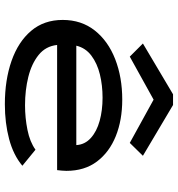

<svg xmlns="http://www.w3.org/2000/svg" viewBox="9 -731 732 790"><g transform="rotate(90 375.0 -336.0)"><path d="M409 10Q309 10 230.5 -17.5Q152 -45 107 -98Q62 -151 62 -228Q62 -305 105.5 -360Q149 -415 223.5 -444Q298 -473 390 -473Q474 -473 540 -446.5Q606 -420 644.5 -369Q683 -318 683 -243Q683 -234 682 -224Q681 -214 680 -205H165Q170 -158 206 -129Q242 -100 296.5 -86.5Q351 -73 413 -73Q465 -73 514.5 -83Q564 -93 596 -116L662 -62Q618 -25 552 -7.5Q486 10 409 10ZM168 -284H577Q575 -319 548 -343.5Q521 -368 477.5 -380Q434 -392 382 -392Q331 -392 286 -381Q241 -370 209 -346Q177 -322 168 -284ZM213 -504 159 -558 368 -682H412L621 -558L568 -504L390 -602Z"/></g></svg>

Font: Inconsolata ExtraExpanded SemiBold
Style: Regular
Weight: 600
Width: 8
Monospace: yes
Designer: Raph Levien, Cyreal, Brenton Simpson
Foundry: Raph Levien, Cyreal, Google
Version: Version 3.001; ttfautohint (v1.8.2.53-6de2)